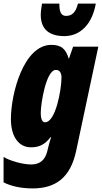

<svg xmlns="http://www.w3.org/2000/svg" viewBox="-48 -814 570 1074"><path d="M312 -612C399 -612 467 -676 488 -794H388C376 -743 353 -725 321 -725C290 -725 284 -755 284 -794H187C183 -770 180 -749 180 -731C180 -661 216 -612 312 -612ZM134 240C262 240 346 181 378 30L502 -553H361L338 -487H336C320 -541 294 -563 239 -563C85 -563 13 -292 13 -148C13 -48 58 10 125 10C169 10 201 -3 235 -47H238C230 -22 224 0 220 17L216 34C205 76 179 106 128 106C76 106 7 85 -28 64V206C10 226 68 240 134 240ZM204 -130C188 -130 180 -148 180 -184C180 -232 209 -423 265 -423C285 -423 296 -407 296 -381C296 -312 263 -130 204 -130Z"/></svg>

Font: Noto Sans UI Condensed Black
Style: Italic
Weight: 900
Width: 3
Italic angle: -192°
Designer: Monotype Design Team
Foundry: Monotype Imaging Inc.
Version: Version 1.901